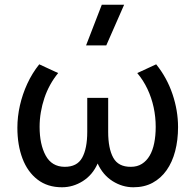

<svg xmlns="http://www.w3.org/2000/svg" viewBox="-20 -777 826 812"><path d="M242 15Q181 15 138.8 -17.5Q96.5 -50 75 -106.8Q53.5 -163.5 53.5 -237Q53.5 -283.5 64.2 -331Q75 -378.5 95.5 -423Q116 -467.5 146 -505L226 -468Q207 -445 192.2 -418.2Q177.5 -391.5 167.8 -362.5Q158 -333.5 152.8 -302.8Q147.5 -272 147.5 -240.5Q147.5 -166.5 173.2 -119.2Q199 -72 253 -71.5Q306 -71 327.5 -110Q349 -149 349 -219.5V-363H437.5V-219.5Q437.5 -149 459 -110Q480.5 -71 533.5 -71.5Q560.5 -71.5 580.2 -84Q600 -96.5 613 -118.8Q626 -141 632.2 -172Q638.5 -203 638.5 -240.5Q638.5 -282.5 629.8 -323Q621 -363.5 603.8 -400.2Q586.5 -437 560.5 -468L640.5 -505Q686 -448.5 709.5 -379Q733 -309.5 733 -239.5Q733 -184.5 720.8 -137.8Q708.5 -91 684.5 -57Q660.5 -23 625.5 -4Q590.5 15 544 15Q497.5 15 456.2 -11Q415 -37 393 -85.5Q371.5 -37 330.2 -11Q289 15 242 15ZM344 -585 410.5 -757H505L429.5 -585Z"/></svg>

Font: Geologica Cursive Light
Style: Regular
Weight: 300
Designer: Sindre Bremnes, Frode Helland
Foundry: Monokrom Skriftforlag AS
Version: Version 1.010;gftools[0.9.28]